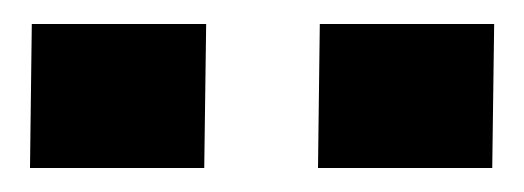

<svg xmlns="http://www.w3.org/2000/svg" viewBox="-20 -743 437 160"><path d="M246.5 -723H391.8L390.2 -603H245ZM6.5 -723H151.8L150.2 -603H5Z"/></svg>

Font: Public Sans VF
Style: Regular
Weight: 400
Designer: Pablo Impallari, Rodrigo Fuenzalida (Modified by Dan O. Williams and USWDS)
Version: Version 1.003